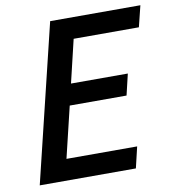

<svg xmlns="http://www.w3.org/2000/svg" viewBox="-79 -762 752 832"><g transform="rotate(-10 297.0 -346.5)"><path d="M29 0 197 -693H594L571 -600H284L239 -411H489L467 -318H217L163 -93H474L452 0Z"/></g></svg>

Font: Ubuntu Sans Mono Medium
Style: Italic
Weight: 500
Italic angle: -13.5°
Monospace: yes
Designer: Dalton Maag Ltd
Foundry: Dalton Maag Ltd
Version: Version 1.006